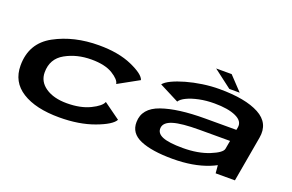

<svg xmlns="http://www.w3.org/2000/svg" viewBox="-92 -1062 2140 1408"><g transform="rotate(20 978.0 -358.0)"><path d="M433.5 7Q249 7 143.2 -59.8Q37.5 -126.5 37.5 -254.5Q37.5 -429 186 -509.5Q334.5 -590 529 -590Q683 -590 787.5 -543.5Q892 -497 904 -455L743 -366Q739 -399 679 -436Q619 -473 512.5 -473Q399 -473 310 -423.2Q221 -373.5 221 -267.5Q221 -195.5 284 -152.5Q347 -109.5 450 -109.5Q556.5 -109.5 630.5 -145.5Q704.5 -181.5 717 -216.5L845.5 -124Q822.5 -80 705 -36.5Q587.5 7 433.5 7Z M1652.5 0 1647 -62Q1624.5 -49.5 1596.5 -38.5Q1478.5 8.5 1318 8.5Q1156 8.5 1066.2 -29.8Q976.5 -68 978.5 -155.5Q980 -263.5 1105.2 -307.5Q1230.5 -351.5 1443 -351.5H1686.5L1690.5 -373Q1699 -423 1638.2 -451Q1577.5 -479 1469.5 -479Q1406.5 -479 1351.2 -467.5Q1296 -456 1258 -437.5Q1220 -419 1207.5 -398L1054 -476.5Q1070 -497.5 1112.2 -517.8Q1154.5 -538 1213 -554.5Q1271.5 -571 1337.8 -580.8Q1404 -590.5 1468.5 -590.5Q1671.5 -590.5 1779 -532.8Q1886.5 -475 1865.5 -356L1803 0ZM1658.5 -193 1670.5 -259.5H1432Q1293.5 -259.5 1228 -239.5Q1162.5 -219.5 1158.5 -175.5Q1154.5 -132.5 1203.8 -112.2Q1253 -92 1361.5 -92Q1479.5 -92 1566.5 -127Q1651.5 -161.5 1658.5 -193ZM1535 -616 1393 -724H1514L1616 -616Z"/></g></svg>

Font: Anybody UltraExpanded SemiBold
Style: Italic
Weight: 600
Width: 9
Italic angle: -10°
Designer: Tyler Finck
Foundry: Etcetera Type Company
Version: Version 1.010; ttfautohint (v1.8.3) -l 8 -r 50 -G 200 -x 14 